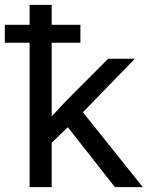

<svg xmlns="http://www.w3.org/2000/svg" viewBox="-31 -770 651 790"><path d="M90.8 0H181.6V-182.6L248 -246.6L441.9 0H556.6L310.1 -308.1L523.9 -528.3H414.1L240.7 -354.5L181.6 -291V-594.2H299.8V-668H181.6V-750H90.8V-668H-11.2V-594.2H90.8Z"/></svg>

Font: RobotoMono Nerd Font
Style: Regular
Weight: 400
Monospace: yes
Designer: Google
Version: Version 3.000;Nerd Fonts 3.2.1